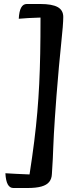

<svg xmlns="http://www.w3.org/2000/svg" viewBox="-20 -803 419 962"><path d="M47 139Q29 139 19 121Q9 103 7 65Q26 66 59.5 68Q93 70 128 71Q142 -19 151.5 -95Q161 -171 167 -241Q173 -311 176.5 -382.5Q180 -454 181.5 -535Q183 -616 183 -715Q152 -714 121.5 -712.5Q91 -711 74 -709Q76 -747 86 -765Q96 -783 114 -783H182Q241 -783 269 -767.5Q297 -752 297 -718Q297 -682 286.5 -584Q276 -486 263 -323Q258 -258 255 -212Q252 -166 250 -131.5Q248 -97 247 -67.5Q246 -38 244.5 -6Q243 26 240 69Q239 93 226.5 108.5Q214 124 187.5 131.5Q161 139 117 139Z"/></svg>

Font: Merienda
Style: Regular
Weight: 400
Designer: Eduardo Rodriguez Tunni
Foundry: Eduardo Rodriguez Tunni
Version: Version 2.001